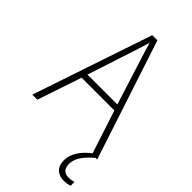

<svg xmlns="http://www.w3.org/2000/svg" viewBox="-282 -789 1082 1082"><g transform="rotate(45 258.5 -248.5)"><path d="M422 129C422 82 456 41 504 0H517L282 -715H241L0 0H40L129 -264H390L474 -7C420 35 387 84 387 135C387 189 419 218 469 218C489 218 505 214 516 210V180C507 183 491 186 474 186C440 186 422 167 422 129ZM288 -585 378 -300H140L233 -585C242 -614 252 -644 261 -675C270 -642 280 -611 288 -585Z"/></g></svg>

Font: Noto Sans Malayalam SemiCondensed ExtraLight
Style: Regular
Weight: 200
Width: 4
Designer: Jelle Bosma - Monotype Design Team
Foundry: Monotype Imaging Inc.
Version: Version 2.104